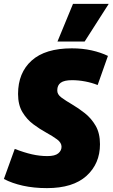

<svg xmlns="http://www.w3.org/2000/svg" viewBox="-48 -959 580 989"><path d="M508 -671 455 -521Q425 -533 390.5 -539.5Q356 -546 323 -546Q283 -546 265 -533Q247 -520 247 -494Q246 -473 268.5 -456.5Q291 -440 323.5 -421Q356 -402 389 -376Q422 -350 444.5 -311.5Q467 -273 467 -216Q467 -116 397.5 -53Q328 10 194 10Q126 10 70 -2.5Q14 -15 -28 -37L28 -192Q77 -173 117 -164Q157 -155 196 -155Q235 -155 252 -169Q269 -183 269 -203Q269 -224 246 -241Q223 -258 190 -276Q157 -294 123.5 -319Q90 -344 67.5 -381.5Q45 -419 45 -475Q45 -584 115 -647Q185 -710 322 -710Q377 -710 424 -699.5Q471 -689 508 -671ZM248 -745 328 -939H512L388 -745Z"/></svg>

Font: Georama Semi Condensed Black
Style: Italic
Weight: 900
Width: 4
Italic angle: -9°
Designer: Jean-Baptiste Levee
Foundry: Production Type
Version: Version 1.000